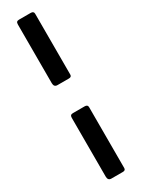

<svg xmlns="http://www.w3.org/2000/svg" viewBox="-264 -869 778 1057"><g transform="rotate(-30 125.5 -341.0)"><path d="M92 -429Q70 -429 70 -454V-826Q70 -838 74.5 -842.5Q79 -847 89 -847H163Q182 -847 182 -831V-444Q182 -429 165 -429ZM92 165Q70 165 70 140V-233Q70 -244 74.5 -248.5Q79 -253 89 -253H163Q182 -253 182 -237V150Q182 165 165 165Z"/></g></svg>

Font: Libre Franklin Thin
Style: Bold
Weight: 700
Version: Version 3.000